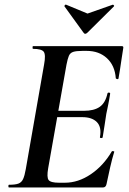

<svg xmlns="http://www.w3.org/2000/svg" viewBox="-20 -829 571 849"><path d="M20 0Q17 0 17 -6Q17 -12 20 -12Q47 -12 61 -17Q75 -22 82 -37Q89 -52 94 -81L175 -544Q183 -587 173.5 -600Q164 -613 126 -613Q124 -613 124 -619Q124 -625 126 -625H519Q527 -625 525 -616Q522 -597 518 -571Q514 -545 510.5 -521Q507 -497 504 -482Q503 -478 497.5 -479.5Q492 -481 492 -483Q488 -539 453 -571.5Q418 -604 363 -604H345Q317 -604 303.5 -599.5Q290 -595 284.5 -582Q279 -569 274 -543L193 -85Q186 -45 195 -33Q204 -21 241 -21H267Q326 -21 381.5 -58.5Q437 -96 474 -159Q476 -162 481.5 -160.5Q487 -159 485 -157Q476 -128 467 -88.5Q458 -49 451 -15Q448 0 435 0ZM434 -222Q433 -218 427 -218.5Q421 -219 422 -223Q430 -267 408.5 -289Q387 -311 344 -311H187L191 -339H351Q396 -339 421 -356.5Q446 -374 455 -415Q456 -420 462 -419.5Q468 -419 467 -414Q462 -382 458 -363.5Q454 -345 450 -325Q446 -300 442.5 -275.5Q439 -251 434 -222ZM349 -685 265 -801Q264 -803 267 -806.5Q270 -810 273 -808L367 -769L478 -808Q480 -809 483 -806Q486 -803 484 -801L367 -685Q356 -674 349 -685Z"/></svg>

Font: Cormorant Infant Light
Style: Italic
Weight: 300
Italic angle: -10°
Designer: Christian Thalmann (Catharsis Fonts)
Foundry: Catharsis Fonts
Version: Version 4.001